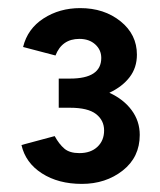

<svg xmlns="http://www.w3.org/2000/svg" viewBox="-20 -827 394 474"><path d="M33 -469 115 -491Q126 -471 139 -460Q152 -449 176 -449Q204 -449 220.5 -464.5Q237 -480 237 -505Q237 -530 217 -545.5Q197 -561 153 -561H125V-633H153Q230 -633 230 -684Q230 -704 215 -717.5Q200 -731 176 -731Q133 -731 117 -690L37 -711Q48 -756 87.5 -781.5Q127 -807 178 -807Q237 -807 277.5 -774.5Q318 -742 318 -692Q318 -660 300 -636.5Q282 -613 250 -598Q285 -582 305 -555Q325 -528 325 -494Q325 -439 283 -406Q241 -373 182 -373Q124 -373 83.5 -399Q43 -425 33 -469Z"/></svg>

Font: Oak Sans SemiBold
Style: Regular
Weight: 600
Designer: Erik Kennedy, Walven
Foundry: Erik Kennedy, Walven
Version: Version 1.000